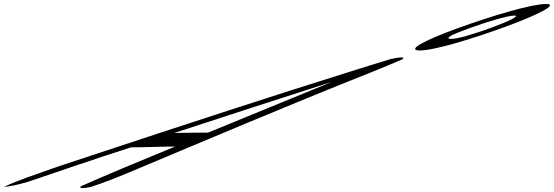

<svg xmlns="http://www.w3.org/2000/svg" viewBox="-30 -916 2779 963"><path d="M160 -45C81 -18 19 7 -10 21C12 21 63 10 110 -4C281 -62 461 -124 627 -177C706 -177 772 -181 848 -181C699 -120 493 -34 376 18C365 28 380 31 425 22C489 1 557 -26 622 -53C1006 -214 1393 -379 1843 -558C1896 -579 1943 -599 1987 -618C2005 -631 1982 -631 1930 -620C1869 -602 1798 -579 1730 -558C1368 -445 874 -284 425 -135C296 -92 262 -82 160 -45ZM2256 -771C2093 -711 2017 -668 2068 -663C2135 -659 2330 -718 2503 -781C2673 -843 2774 -896 2709 -896C2637 -896 2443 -839 2256 -771ZM844 -249C1122 -340 1334 -409 1633 -505C1457 -433 1203 -329 1014 -251C957 -251 905 -250 844 -249ZM2320 -773C2413 -807 2518 -838 2550 -838C2581 -838 2519 -808 2434 -777C2352 -747 2259 -718 2228 -721C2203 -724 2229 -740 2320 -773Z"/></svg>

Font: Snowfall
Style: UltraObl
Weight: 400
Designer: Jasper
Foundry: Cannot Into Space Fonts
Version: Version 0.9